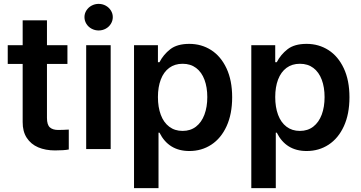

<svg xmlns="http://www.w3.org/2000/svg" viewBox="-20 -761 1842 980"><path d="M324.2 -434.6H219.7V-159.2Q219.7 -124 234.6 -110.8Q249.5 -97.7 276.4 -97.7Q299.8 -97.7 331.1 -99.6V2Q306.6 6.8 260.7 6.8Q212.4 6.8 175 -9Q137.7 -24.9 116.5 -57.6Q95.2 -90.3 95.7 -138.7V-434.6H19.5V-530.3H95.7V-657.2H219.7V-530.3H324.2Z M419.9 -530.3H544.9V0H419.9ZM411.1 -673.8Q411.1 -691.9 420.9 -707.5Q430.7 -723.1 447.5 -732.2Q464.4 -741.2 483.4 -741.2Q502.9 -741.2 519.5 -732.2Q536.1 -723.1 545.9 -707.5Q555.7 -691.9 555.7 -673.8Q555.7 -655.3 545.9 -639.4Q536.1 -623.5 519.5 -614.5Q502.9 -605.5 483.4 -605.5Q464.4 -605.5 447.5 -614.5Q430.7 -623.5 420.9 -639.4Q411.1 -655.3 411.1 -673.8Z M664.1 -530.3H786.1V-443.4H793.9Q814 -482.4 849.1 -509.8Q884.3 -537.1 946.3 -537.1Q1008.3 -537.1 1057.9 -505.4Q1107.4 -473.6 1136.2 -412.1Q1165 -350.6 1165 -264.6Q1165 -179.2 1136.7 -117.2Q1108.4 -55.2 1058.8 -22.7Q1009.3 9.8 946.3 9.8Q840.8 9.8 793.9 -84H789.1V199.2H664.1ZM912.1 -92.8Q952.1 -92.8 980.5 -114.7Q1008.8 -136.7 1023.4 -175.8Q1038.1 -214.8 1038.1 -265.6Q1038.1 -315.4 1023.7 -354Q1009.3 -392.6 981 -414.1Q952.6 -435.5 912.1 -435.5Q872.1 -435.5 843.8 -414.6Q815.4 -393.6 800.8 -355.2Q786.1 -316.9 786.1 -265.6Q786.1 -213.9 800.8 -174.8Q815.4 -135.7 843.8 -114.3Q872.1 -92.8 912.1 -92.8Z M1262.7 -530.3H1384.8V-443.4H1392.6Q1412.6 -482.4 1447.8 -509.8Q1482.9 -537.1 1544.9 -537.1Q1606.9 -537.1 1656.5 -505.4Q1706.1 -473.6 1734.9 -412.1Q1763.7 -350.6 1763.7 -264.6Q1763.7 -179.2 1735.4 -117.2Q1707 -55.2 1657.5 -22.7Q1607.9 9.8 1544.9 9.8Q1439.5 9.8 1392.6 -84H1387.7V199.2H1262.7ZM1510.7 -92.8Q1550.8 -92.8 1579.1 -114.7Q1607.4 -136.7 1622.1 -175.8Q1636.7 -214.8 1636.7 -265.6Q1636.7 -315.4 1622.3 -354Q1607.9 -392.6 1579.6 -414.1Q1551.3 -435.5 1510.7 -435.5Q1470.7 -435.5 1442.4 -414.6Q1414.1 -393.6 1399.4 -355.2Q1384.8 -316.9 1384.8 -265.6Q1384.8 -213.9 1399.4 -174.8Q1414.1 -135.7 1442.4 -114.3Q1470.7 -92.8 1510.7 -92.8Z"/></svg>

Font: Pretendard SemiBold
Style: Regular
Weight: 600
Designer: Base glyphs from Inter by Rasmus Andersson; Hangeul glyphs from Noto Sans CJK(Source Han Sans) by Jang Soo-young and Kan
Foundry: Kil Hyung-jin
Version: Version 1.309